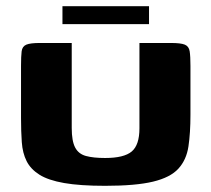

<svg xmlns="http://www.w3.org/2000/svg" viewBox="-20 -599 684 621"><path d="M596 -228Q596 -169 589.5 -125.5Q583 -82 557 -53.5Q531 -25 475 -11.5Q419 2 320 2Q239 2 187.5 -7Q136 -16 107.5 -34Q79 -52 66 -78Q53 -104 50.5 -139Q48 -174 48 -217V-386Q48 -417 50 -433Q52 -449 65 -454.5Q78 -460 109 -460H212V-185Q212 -143 223 -122Q234 -101 258 -94.5Q282 -88 320 -88Q381 -88 406 -109Q431 -130 431 -184V-460H533Q565 -460 578 -454.5Q591 -449 593.5 -433Q596 -417 596 -386ZM182 -521V-579H462V-521Z"/></svg>

Font: Genos Thin
Style: Bold
Weight: 700
Version: Version 1.010